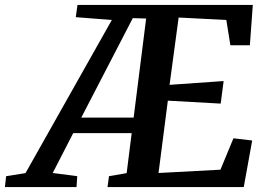

<svg xmlns="http://www.w3.org/2000/svg" viewBox="-112 -763 1086 783"><path d="M-92 0 -87 -44.5 -8 -57 344 -681.5 197 -693 204 -743H919L907 -578.5H827.5L811 -681.5L616.5 -691.5L579.5 -417L800 -432.5L788 -340.5L572.5 -352.5L534.5 -57.5L787 -71L840 -199L916.5 -190L882 0H326.5L332.5 -44.5L404.5 -57L425 -220H186.5L103 -57.5L203 -44.5L200 0ZM219.5 -283.5H433L484 -687.5L429.5 -689Z"/></svg>

Font: Merriweather Light 18pt SemiBold
Style: Italic
Weight: 600
Italic angle: -7.8°
Version: Version 2.101